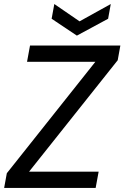

<svg xmlns="http://www.w3.org/2000/svg" viewBox="-25 -920 609 940"><path d="M564.3 -697.2 551.3 -625.1 117.2 -79.4H457.9L443.3 0H-4.7L8.4 -71.9L441.9 -617.5H107.4L122 -697.2ZM364.5 -815.5 517.3 -900.3 504.3 -828.2 351.4 -745.6 227.8 -828.2 240.9 -900.3Z"/></svg>

Font: Poppins Variable
Style: Italic
Weight: 100
Italic angle: -10°
Designer: Jonny Pinhorn
Foundry: Indian Type Foundry
Version: Version 6.000